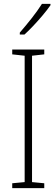

<svg xmlns="http://www.w3.org/2000/svg" viewBox="-20 -969 291 989"><path d="M208 0H43V-25L107 -31V-682L43 -689V-714H208V-689L145 -682V-31L208 -25ZM240 -942Q224 -919 200.5 -891Q177 -863 152 -836.5Q127 -810 106 -791H82V-801Q114 -838 143.5 -875.5Q173 -913 196 -949H240Z"/></svg>

Font: Noto Sans Lao UI Cond ExtLt
Style: Regular
Weight: 200
Width: 3
Designer: Monotype Design Team
Foundry: Monotype Imaging Inc.
Version: Version 2.000; ttfautohint (v1.8.4.7-5d5b)